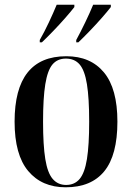

<svg xmlns="http://www.w3.org/2000/svg" viewBox="-20 -786 561 816"><path d="M259 10Q158 10 100 -59Q42 -128 42 -269Q42 -547 262 -547Q365 -547 422 -478Q479 -409 479 -269Q479 -127 423.5 -58.5Q368 10 259 10ZM261 0Q297 0 318.5 -25.5Q340 -51 349.5 -110Q359 -169 359 -269Q359 -369 349.5 -428Q340 -487 318.5 -512Q297 -537 260 -537Q224 -537 203 -512Q182 -487 172.5 -428Q163 -369 163 -269Q163 -169 172.5 -110Q182 -51 204 -25.5Q226 0 261 0ZM149 -616Q169 -651 188 -691.5Q207 -732 221 -766H296V-756Q283 -739 258.5 -711Q234 -683 206.5 -654.5Q179 -626 158 -606H149ZM304 -616Q323 -651 342.5 -691.5Q362 -732 376 -766H451V-756Q438 -739 413.5 -711Q389 -683 361.5 -654.5Q334 -626 313 -606H304Z"/></svg>

Font: Noto Serif Display Condensed SemiBold
Style: Regular
Weight: 600
Width: 3
Designer: Monotype Design Team
Foundry: Monotype Imaging Inc.
Version: Version 2.009